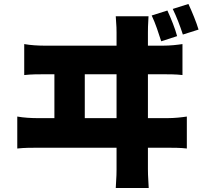

<svg xmlns="http://www.w3.org/2000/svg" viewBox="-20 -880 1040 967"><path d="M823 -827 744 -802C764 -760 778 -715 792 -672L872 -698C862 -736 842 -786 823 -827ZM929 -860 850 -835C870 -794 887 -749 901 -706L980 -731C969 -768 948 -819 929 -860ZM102 -658V-502C137 -506 175 -506 207 -506H254V-285H171C139 -285 100 -287 67 -293V-132C102 -136 140 -136 171 -136H567V-26C567 -16 567 9 563 67H729C725 7 725 -20 725 -28V-136H822C847 -136 892 -136 921 -132V-293C895 -289 860 -285 822 -285H725V-506H800C824 -506 869 -506 899 -502V-658C872 -654 838 -650 800 -650H725V-716C725 -730 725 -752 728 -798H563C567 -746 567 -730 567 -716V-650H207C174 -650 135 -652 102 -658ZM567 -285H407V-506H567Z"/></svg>

Font: Noto Sans TC Black
Style: Regular
Weight: 900
Designer: Ryoko NISHIZUKA 西塚涼子 (kana, bopomofo & ideographs); Paul D. Hunt (Latin, Greek & Cyrillic); Sandoll Communications 산돌커뮤니
Foundry: Adobe
Version: Version 2.004;hotconv 1.0.118;makeotfexe 2.5.65603